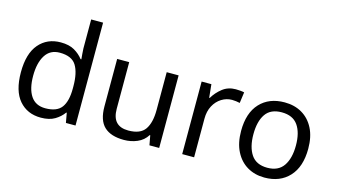

<svg xmlns="http://www.w3.org/2000/svg" viewBox="-86 -1060 2403 1370"><g transform="rotate(15 1115.5 -375.0)"><path d="M275 10Q175 10 115 -59.5Q55 -129 55 -267Q55 -405 115.5 -475.5Q176 -546 276 -546Q338 -546 377.5 -523Q417 -500 442 -467H448Q447 -480 444.5 -505.5Q442 -531 442 -546V-760H530V0H459L446 -72H442Q418 -38 378 -14Q338 10 275 10ZM289 -63Q374 -63 408.5 -109.5Q443 -156 443 -250V-266Q443 -366 410 -419.5Q377 -473 288 -473Q217 -473 181.5 -416.5Q146 -360 146 -265Q146 -169 181.5 -116Q217 -63 289 -63Z M1148 -536V0H1076L1063 -71H1059Q1033 -29 987 -9.5Q941 10 889 10Q792 10 743 -36.5Q694 -83 694 -185V-536H783V-191Q783 -63 902 -63Q991 -63 1025.5 -113Q1060 -163 1060 -257V-536Z M1568 -546Q1583 -546 1600.5 -544.5Q1618 -543 1631 -540L1620 -459Q1607 -462 1591.5 -464Q1576 -466 1562 -466Q1521 -466 1485 -443.5Q1449 -421 1427.5 -380.5Q1406 -340 1406 -286V0H1318V-536H1390L1400 -438H1404Q1430 -482 1471 -514Q1512 -546 1568 -546Z M2177 -269Q2177 -136 2109.5 -63Q2042 10 1927 10Q1856 10 1800.5 -22.5Q1745 -55 1713 -117.5Q1681 -180 1681 -269Q1681 -402 1748 -474Q1815 -546 1930 -546Q2003 -546 2058.5 -513.5Q2114 -481 2145.5 -419.5Q2177 -358 2177 -269ZM1772 -269Q1772 -174 1809.5 -118.5Q1847 -63 1929 -63Q2010 -63 2048 -118.5Q2086 -174 2086 -269Q2086 -364 2048 -418Q2010 -472 1928 -472Q1846 -472 1809 -418Q1772 -364 1772 -269Z"/></g></svg>

Font: Noto Sans Wancho
Style: Regular
Weight: 400
Designer: Monotype Design Team
Foundry: Monotype Imaging Inc.
Version: Version 2.001; ttfautohint (v1.8.4.7-5d5b)